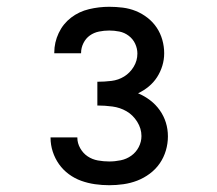

<svg xmlns="http://www.w3.org/2000/svg" viewBox="-20 -863 640 566"><path d="M302 -317Q281 -317 260 -320Q239 -323 219.5 -330Q200 -337 183 -349.5Q166 -362 154 -379Q142 -396 135.5 -416Q129 -436 129 -457V-458H208V-457Q208 -441 216.5 -426Q225 -411 238.5 -402Q252 -393 268.5 -390Q285 -387 302 -387Q319 -387 336 -390.5Q353 -394 367 -404Q381 -414 389 -429.5Q397 -445 397 -462Q397 -484 384.5 -504Q372 -524 353 -535Q334 -546 311.5 -549Q289 -552 267 -552V-622Q288 -622 308.5 -624.5Q329 -627 346 -637.5Q363 -648 374 -666Q385 -684 385 -705Q385 -720 378.5 -734Q372 -748 359.5 -757.5Q347 -767 332 -770Q317 -773 302 -773Q287 -773 272 -770Q257 -767 245 -758.5Q233 -750 226 -736Q219 -722 219 -707V-706H140V-708Q140 -738 153 -765.5Q166 -793 189.5 -811Q213 -829 242.5 -836Q272 -843 302 -843Q322 -843 342 -840.5Q362 -838 380.5 -830.5Q399 -823 415 -810.5Q431 -798 442 -781.5Q453 -765 458.5 -745.5Q464 -726 464 -706Q464 -687 458.5 -669Q453 -651 443 -635.5Q433 -620 418.5 -608Q404 -596 387 -588Q406 -580 422.5 -567.5Q439 -555 451 -538Q463 -521 469 -501.5Q475 -482 475 -461Q475 -440 469 -419.5Q463 -399 451 -381.5Q439 -364 421.5 -351Q404 -338 384.5 -330.5Q365 -323 344 -320Q323 -317 302 -317Z"/></svg>

Font: Nova Nerd Font
Style: Regular
Weight: 400
Designer: Belleve Invis
Foundry: Belleve Invis
Version: Version 24.1.4; ttfautohint (v1.8.4);Nerd Fonts 3.1.1